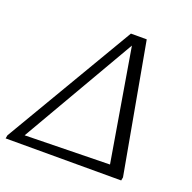

<svg xmlns="http://www.w3.org/2000/svg" viewBox="-133 -763 877 879"><g transform="rotate(20 305.5 -323.5)"><path d="M-16 0 -13 -16 359 -647H436L550 -16L547 0ZM382 -597 61 -43 474 -51Z"/></g></svg>

Font: Piazzolla SC Light
Style: Italic
Weight: 300
Italic angle: -11.3°
Designer: Juan Pablo del Peral
Foundry: Huerta Tipografica
Version: Version 1.330